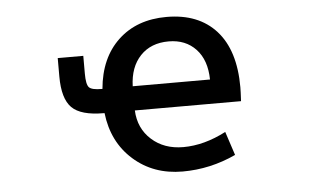

<svg xmlns="http://www.w3.org/2000/svg" viewBox="-43 -597 1087 672"><g transform="rotate(-5 500.0 -261.0)"><path d="M318.4 -301.8Q328.1 -410.2 393.6 -471.7Q459 -533.2 563.5 -533.2Q675.8 -533.2 737.8 -464.4Q799.8 -395.5 799.8 -265.6Q799.8 -251 797.9 -216.8H424.8Q427.7 -153.3 471.7 -113.8Q515.6 -74.2 583 -74.2Q656.2 -74.2 733.4 -114.3L760.7 -31.2Q670.9 10.7 573.2 10.7Q470.7 10.7 400.4 -51.8Q330.1 -114.3 318.4 -216.8H315.4Q235.4 -216.8 203.6 -248.5Q171.9 -280.3 171.9 -358.4V-422.9H261.7V-360.4Q261.7 -322.3 271.5 -312Q281.2 -301.8 315.4 -301.8ZM696.3 -301.8Q695.3 -370.1 659.2 -408.7Q623 -447.3 563.5 -447.3Q501 -447.3 463.9 -408.2Q426.8 -369.1 424.8 -301.8Z"/></g></svg>

Font: Gen Shin Gothic Monospace Medium
Style: Regular
Weight: 500
Designer: [Source Han Sans]
Ryoko NISHIZUKA  (kana & ideographs); Paul D. Hunt (Latin, Greek & Cyrillic); Wenlong ZHANG  (bopomofo
Version: Version 1.002.20150607